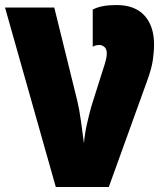

<svg xmlns="http://www.w3.org/2000/svg" viewBox="-20 -744 651 764"><path d="M443 -724Q383 -724 349 -706V-558Q360 -565 376 -565Q386 -565 395.5 -557Q405 -549 405 -531Q405 -521 401.5 -506Q398 -491 385 -452L343 -319Q335 -290 326 -250.5Q317 -211 314 -174Q310 -207 302.5 -260Q295 -313 288 -341L196 -714H0L202 0H413L565 -421Q583 -470 588 -504Q593 -538 593 -567Q593 -640 555 -682Q517 -724 443 -724Z"/></svg>

Font: Noto Sans Display SemiCondensed Black
Style: Regular
Weight: 900
Width: 4
Designer: Monotype Design Team
Foundry: Monotype Imaging Inc.
Version: Version 1.900